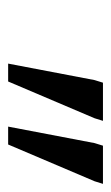

<svg xmlns="http://www.w3.org/2000/svg" viewBox="82 -810 278 483"><g transform="rotate(90 221.5 -569.0)"><path d="M140.5 -450 182 -667.5 188.5 -688.5H284.5L278 -667.5L185.5 -450ZM299 -450 340.5 -667.5 347 -688.5H443L436.5 -667.5L344 -450Z"/></g></svg>

Font: Newsreader 12pt
Style: Italic
Weight: 400
Italic angle: -17°
Version: Version 1.003